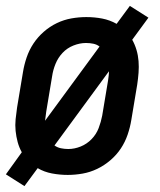

<svg xmlns="http://www.w3.org/2000/svg" viewBox="-25 -586 545 652"><path d="M58 46 -5 6 49 -69Q40 -85 35 -103.5Q30 -122 28 -141.5Q26 -161 28 -181Q30 -201 33 -221L53 -341Q57 -366 65.5 -391Q74 -416 88.5 -438Q103 -460 123.5 -478Q144 -496 168 -507.5Q192 -519 217.5 -523.5Q243 -528 268 -528Q296 -528 322 -523Q348 -518 371 -505L416 -566L479 -526L424 -451Q433 -435 438.5 -416.5Q444 -398 445.5 -378.5Q447 -359 445.5 -339Q444 -319 441 -299L421 -179Q417 -154 408.5 -129Q400 -104 385.5 -82Q371 -60 350 -42Q329 -24 305 -12.5Q281 -1 255.5 3.5Q230 8 205 8Q178 8 151.5 3Q125 -2 103 -15ZM128 -176 313 -428Q304 -435 292 -437.5Q280 -440 267 -440Q246 -440 224.5 -431.5Q203 -423 187.5 -406.5Q172 -390 163.5 -369Q155 -348 152 -327L132 -207Q131 -199 130 -191.5Q129 -184 128 -176ZM207 -80Q228 -80 249 -88.5Q270 -97 286 -113.5Q302 -130 310 -151Q318 -172 322 -193L342 -313Q343 -321 344 -328.5Q345 -336 345 -344L160 -92Q170 -85 182 -82.5Q194 -80 207 -80Z"/></svg>

Font: Iosevka SS04 Semibold Oblique
Style: Regular
Weight: 600
Italic angle: -9°
Monospace: yes
Designer: Belleve Invis
Foundry: Belleve Invis
Version: Version 19.0.0; ttfautohint (v1.8.4)